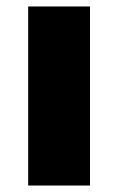

<svg xmlns="http://www.w3.org/2000/svg" viewBox="-20 -573 365 593"><path d="M258 0V-553H67V0Z"/></svg>

Font: Noto Sans Arabic UI Bk
Style: Regular
Weight: 900
Designer: Monotype Design Team, Nadine Chahine and Nizar Qandah
Foundry: Monotype Imaging Inc.
Version: Version 2.010